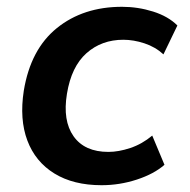

<svg xmlns="http://www.w3.org/2000/svg" viewBox="-20 -535 558 565"><path d="M279 10Q196 10 140 -24.5Q84 -59 60.5 -121.5Q37 -184 50 -268Q70 -390 147.5 -452.5Q225 -515 339 -515Q386 -515 430.5 -501Q475 -487 502 -460L461 -375Q437 -397 405 -407.5Q373 -418 343 -418Q279 -418 234.5 -378.5Q190 -339 177 -259Q164 -180 196.5 -134Q229 -88 299 -88Q329 -88 363.5 -99.5Q398 -111 428 -136L464 -50Q433 -23 382.5 -6.5Q332 10 279 10Z"/></svg>

Font: Mulish ExtraLight
Style: Italic
Weight: 200
Italic angle: -9°
Designer: Vernon Adams
Foundry: Vernon Adams
Version: Version 3.603